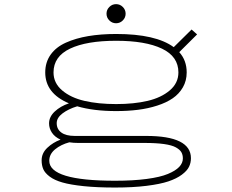

<svg xmlns="http://www.w3.org/2000/svg" viewBox="-20 -672 1090 904"><path d="M558.2 -575.8Q545 -562.5 526.5 -562.5Q508 -562.5 494.8 -575.8Q481.5 -589 481.5 -607.5Q481.5 -626 494.8 -639.2Q508 -652.5 526.5 -652.5Q545 -652.5 558.2 -639.2Q571.5 -626 571.5 -607.5Q571.5 -589 558.2 -575.8ZM527 -149Q421 -149 343.5 -171.5Q302 -159 274.5 -138.2Q247 -117.5 247 -92Q247 -64 268.8 -48Q290.5 -32 332 -32H668Q879 -32 879 73Q879 94.5 870 113.2Q861 132 836.2 150.5Q811.5 169 772.8 182Q734 195 669.8 203Q605.5 211 522 211Q437 211 374.5 204.5Q312 198 274.2 187.2Q236.5 176.5 214 159.5Q191.5 142.5 183.8 124.5Q176 106.5 176 83Q176 49 202.8 23.8Q229.5 -1.5 265 -14.5Q238 -27 224.5 -47.2Q211 -67.5 211 -91Q211 -122 237.8 -147Q264.5 -172 304.5 -185.5Q193 -232.5 193 -331Q193 -379 218.5 -414.8Q244 -450.5 290.2 -471.2Q336.5 -492 395.5 -502Q454.5 -512 527 -512Q713.5 -512 798 -450L882 -533L908 -510L824 -426.5Q859 -387.5 859 -331Q859 -292 841.2 -261Q823.5 -230 793.2 -209.2Q763 -188.5 720.2 -174.8Q677.5 -161 629.5 -155Q581.5 -149 527 -149ZM527 -182Q610.5 -182 674.8 -197Q739 -212 779.5 -246.5Q820 -281 820 -331Q820 -406 742.5 -443Q665 -480 527 -480Q387.5 -480 309.8 -443Q232 -406 232 -331Q232 -281 272.5 -246.5Q313 -212 377.8 -197Q442.5 -182 527 -182ZM212 85Q212 179 522 179Q607.5 179 671 170.5Q734.5 162 770.5 147Q806.5 132 823.8 113.8Q841 95.5 841 74Q841 57 834 44.8Q827 32.5 808.2 22Q789.5 11.5 752.2 6.2Q715 1 659 1H348Q325 1 306.5 -2Q267 8.5 239.5 31Q212 53.5 212 85Z"/></svg>

Font: League Mono Extended Thin
Style: Regular
Weight: 100
Width: 9
Designer: Tyler Finck
Foundry: The League of Moveable Type / Tyler Finck
Version: Version 2.210